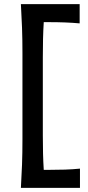

<svg xmlns="http://www.w3.org/2000/svg" viewBox="-20 -789 425 928"><path d="M81 119Q84.5 60.5 86.5 5.8Q88.5 -49 88.5 -115V-531Q88.5 -598.5 86.5 -654Q84.5 -709.5 81 -769H365V-676Q332.5 -679 295.5 -680.5Q258.5 -682 208 -682H191.5Q189 -642 188 -601.2Q187 -560.5 187 -513V-133.5Q187 -87 188 -47Q189 -7 191.5 32H215Q256.5 32 294.2 30.8Q332 29.5 366.5 26V119Z"/></svg>

Font: Commissioner Flair Medium
Style: Regular
Weight: 500
Designer: Kostas Bartsokas
Foundry: Kostas Bartsokas
Version: Version 1.000; ttfautohint (v1.8.3)